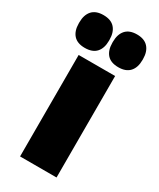

<svg xmlns="http://www.w3.org/2000/svg" viewBox="-199 -748 667 807"><g transform="rotate(30 134.5 -345.0)"><path d="M46 0V-492.5H223V0ZM53 -531Q16.5 -531 -1.8 -551.2Q-20 -571.5 -20 -608V-612.5Q-20 -649 -1.8 -669.5Q16.5 -690 53 -690Q90 -690 108.2 -669.5Q126.5 -649 126.5 -612.5V-608Q126.5 -571.5 108.2 -551.2Q90 -531 53 -531ZM216 -531Q179 -531 161 -551.2Q143 -571.5 143 -608V-612.5Q143 -649 161.2 -669.5Q179.5 -690 216 -690Q252 -690 270.5 -669.5Q289 -649 289 -612.5V-608Q289 -571.5 270.5 -551.2Q252 -531 216 -531Z"/></g></svg>

Font: Anek Odia ExtraBold
Style: Regular
Weight: 800
Designer: Yesha Goshar & Mahesh Sahu (Odia), Yesha Goshar (Latin)
Foundry: Ek Type
Version: Version 1.003